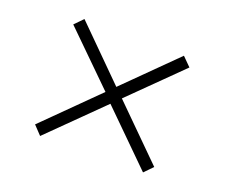

<svg xmlns="http://www.w3.org/2000/svg" viewBox="-92 -755 933 795"><g transform="rotate(20 375.0 -358.0)"><path d="M637 -140 601 -103 377 -324 149 -99 113 -137 341 -363 120 -580 156 -617 376 -398 595 -615 633 -577 414 -361Z"/></g></svg>

Font: Kaisei Opti Medium
Style: Regular
Weight: 500
Designer: Font-Kai, 金井和夫
Foundry: KAZUO KANAI
Version: Version 5.003